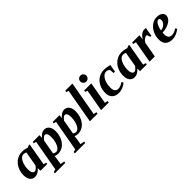

<svg xmlns="http://www.w3.org/2000/svg" viewBox="212 -1945 3408 3408"><g transform="rotate(-45 1916.5 -240.5)"><path d="M401.9 -43.9 455.1 -28.3 451.2 0H281.7L279.8 -67.4Q251 -31.2 214.6 -10.5Q178.2 10.3 140.6 10.3Q79.6 10.3 45.7 -33.7Q11.7 -77.6 11.7 -155.8Q11.7 -241.2 47.4 -314.2Q83 -387.2 146.7 -429Q210.4 -470.7 287.1 -470.7Q354.5 -470.7 409.7 -448.7L449.7 -466.8H476.1ZM140.1 -171.4Q140.1 -121.1 157 -91.6Q173.8 -62 199.2 -62Q218.8 -62 242.7 -81.5Q266.6 -101.1 285.6 -129.9L334 -404.8Q312 -421.4 273.4 -421.4Q237.3 -421.4 206.5 -387Q175.8 -352.5 158 -293.7Q140.1 -234.9 140.1 -171.4Z M969.7 -308.1Q969.7 -221.2 938 -148.2Q906.2 -75.2 848.6 -32.7Q791 9.8 719.2 9.8Q677.2 9.8 643.6 -6.3L642.6 7.8L636.7 54.2L618.2 169.4L696.3 181.2L690.4 212.9H428.7L434.6 181.2L485.4 169.4L589.8 -417.5L541.5 -429.7L547.4 -459H715.8L712.9 -391.6Q773.9 -471.2 843.3 -471.2Q900.4 -471.2 935.1 -427.2Q969.7 -383.3 969.7 -308.1ZM841.3 -286.6Q841.3 -337.9 826.4 -367.4Q811.5 -397 787.1 -397Q753.9 -397 705.1 -332L657.2 -62Q668.9 -50.3 685.3 -44.4Q701.7 -38.6 713.9 -38.6Q749 -38.6 778.6 -73Q808.1 -107.4 824.7 -165.8Q841.3 -224.1 841.3 -286.6Z M1469.7 -308.1Q1469.7 -221.2 1438 -148.2Q1406.2 -75.2 1348.6 -32.7Q1291 9.8 1219.2 9.8Q1177.2 9.8 1143.6 -6.3L1142.6 7.8L1136.7 54.2L1118.2 169.4L1196.3 181.2L1190.4 212.9H928.7L934.6 181.2L985.4 169.4L1089.8 -417.5L1041.5 -429.7L1047.4 -459H1215.8L1212.9 -391.6Q1273.9 -471.2 1343.3 -471.2Q1400.4 -471.2 1435.1 -427.2Q1469.7 -383.3 1469.7 -308.1ZM1341.3 -286.6Q1341.3 -337.9 1326.4 -367.4Q1311.5 -397 1287.1 -397Q1253.9 -397 1205.1 -332L1157.2 -62Q1168.9 -50.3 1185.3 -44.4Q1201.7 -38.6 1213.9 -38.6Q1249 -38.6 1278.6 -73Q1308.1 -107.4 1324.7 -165.8Q1341.3 -224.1 1341.3 -286.6Z M1661.1 -43.9 1719.2 -32.2 1713.9 0H1522L1637.2 -649.9L1592.8 -661.6L1598.1 -693.8H1776.4Z M1942.4 -43.9 2000.5 -32.2 1995.1 0H1803.2L1876.5 -415L1832 -426.8L1837.4 -459H2015.6ZM1901.4 -619.1Q1901.4 -650.9 1923.6 -672.4Q1945.8 -693.8 1976.6 -693.8Q2007.8 -693.8 2029.5 -672.1Q2051.3 -650.4 2051.3 -619.1Q2051.3 -588.4 2029.8 -566.2Q2008.3 -543.9 1976.6 -543.9Q1945.3 -543.9 1923.3 -565.7Q1901.4 -587.4 1901.4 -619.1Z M2246.6 9.8Q2162.6 9.8 2116.5 -35.6Q2070.3 -81.1 2070.3 -161.1Q2070.3 -251.5 2106.2 -322.3Q2142.1 -393.1 2205.1 -432.1Q2268.1 -471.2 2341.3 -471.2Q2376.5 -471.2 2417.7 -464.6Q2459 -458 2484.9 -449.2L2460.9 -308.6H2425.8L2418.9 -392.1Q2392.6 -421.4 2347.7 -421.4Q2309.1 -421.4 2274.7 -387Q2240.2 -352.5 2220.7 -293.7Q2201.2 -234.9 2201.2 -166Q2201.2 -111.3 2222.7 -81.1Q2244.1 -50.8 2285.6 -50.8Q2322.3 -50.8 2352.3 -64Q2382.3 -77.1 2410.2 -96.7L2431.6 -65.9Q2391.6 -30.3 2342.5 -10.3Q2293.5 9.8 2246.6 9.8Z M2901.4 -43.9 2954.6 -28.3 2950.7 0H2781.2L2779.3 -67.4Q2750.5 -31.2 2714.1 -10.5Q2677.7 10.3 2640.1 10.3Q2579.1 10.3 2545.2 -33.7Q2511.2 -77.6 2511.2 -155.8Q2511.2 -241.2 2546.9 -314.2Q2582.5 -387.2 2646.2 -429Q2710 -470.7 2786.6 -470.7Q2854 -470.7 2909.2 -448.7L2949.2 -466.8H2975.6ZM2639.6 -171.4Q2639.6 -121.1 2656.5 -91.6Q2673.3 -62 2698.7 -62Q2718.3 -62 2742.2 -81.5Q2766.1 -101.1 2785.2 -129.9L2833.5 -404.8Q2811.5 -421.4 2772.9 -421.4Q2736.8 -421.4 2706.1 -387Q2675.3 -352.5 2657.5 -293.7Q2639.6 -234.9 2639.6 -171.4Z M3213.4 -360.4Q3240.2 -412.6 3278.6 -441.9Q3316.9 -471.2 3355.5 -471.2Q3378.9 -471.2 3396 -466.3L3367.7 -301.8H3340.8L3319.3 -368.7Q3282.7 -368.7 3255.4 -350.1Q3228 -331.5 3202.6 -291L3151.4 0H3020L3093.3 -415L3036.1 -426.8L3041.5 -459H3224.6Z M3810.5 -371.1Q3810.5 -327.1 3778.3 -290Q3746.1 -252.9 3685.3 -229Q3624.5 -205.1 3547.4 -199.2Q3544.9 -189.5 3544.9 -166Q3544.9 -50.8 3633.3 -50.8Q3669.4 -50.8 3700.2 -64.7Q3731 -78.6 3757.8 -96.7L3779.3 -65.9Q3736.3 -29.8 3686 -10Q3635.7 9.8 3589.4 9.8Q3502.9 9.8 3457.5 -33.7Q3412.1 -77.1 3412.1 -161.1Q3412.1 -245.1 3447.8 -316.9Q3483.4 -388.7 3542 -429.9Q3600.6 -471.2 3663.6 -471.2Q3731 -471.2 3770.8 -444.1Q3810.5 -417 3810.5 -371.1ZM3555.2 -248Q3614.7 -254.4 3653.1 -291.3Q3691.4 -328.1 3691.4 -377.4Q3691.4 -397.9 3681.4 -408.2Q3671.4 -418.5 3657.7 -418.5Q3624 -418.5 3595 -368.7Q3565.9 -318.8 3555.2 -248Z"/></g></svg>

Font: Liberation Serif
Style: Bold Italic
Weight: 700
Italic angle: -16.333°
Designer: Steve Matteson
Foundry: Ascender Corporation
Version: Version 2.1.5